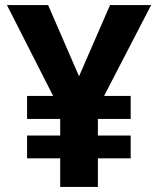

<svg xmlns="http://www.w3.org/2000/svg" viewBox="-20 -734 621 754"><path d="M290.4 -434.4 412.1 -714H573.5L388.7 -357.2H493.2V-266.9H364.4V-201.8H493.2V-112.2H364.4V0H216.4V-112.2H86.3V-201.8H216.4V-266.9H86.3V-357.2H188.7L7.3 -714H169Z"/></svg>

Font: Noto Sans Oriya
Style: Regular
Weight: 400
Designer: Amélie Bonet and Sol Matas
Foundry: Google LLC
Version: Version 2.006